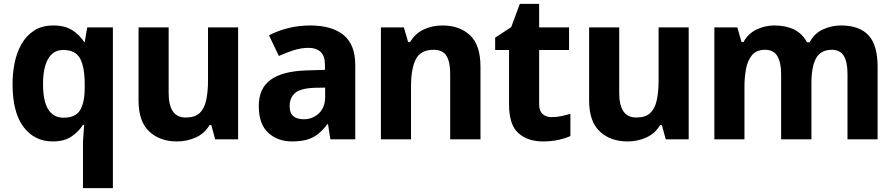

<svg xmlns="http://www.w3.org/2000/svg" viewBox="-20 -722 4644 995"><path d="M410 253V12L416 -75H410Q388 -40 350.5 -14.5Q313 11 253 11Q159 11 102 -64Q45 -139 45 -287Q45 -343 56 -397Q67 -451 92 -494.5Q117 -538 157.5 -564Q198 -590 256 -590Q317 -590 355.5 -565Q394 -540 416 -504H419L432 -580H565V253ZM310 -112Q371 -112 395 -151Q419 -190 419 -268V-287Q419 -373 395.5 -418Q372 -463 308 -463Q256 -463 229.5 -417Q203 -371 203 -287Q203 -198 230 -155Q257 -112 310 -112Z M897 11Q809 11 753.5 -40.5Q698 -92 698 -201V-580H854V-239Q854 -178 875.5 -145.5Q897 -113 943 -113Q990 -113 1014.5 -136Q1039 -159 1048.5 -202.5Q1058 -246 1058 -306V-580H1214V0H1095L1075 -74H1066Q1041 -31 995.5 -10Q950 11 897 11Z M1493 11Q1419 11 1370 -34Q1321 -79 1321 -173Q1321 -264 1382.5 -308.5Q1444 -353 1566 -357L1664 -360V-386Q1664 -432 1641.5 -453Q1619 -474 1580 -474Q1540 -474 1501.5 -461.5Q1463 -449 1425 -432L1374 -539Q1417 -562 1472.5 -576Q1528 -590 1587 -590Q1700 -590 1760.5 -540.5Q1821 -491 1821 -386V0H1692L1680 -78H1676Q1653 -47 1627.5 -27Q1602 -7 1569.5 2Q1537 11 1493 11ZM1554 -104Q1600 -104 1632.5 -134.5Q1665 -165 1665 -221V-268L1609 -267Q1536 -264 1508.5 -239.5Q1481 -215 1481 -172Q1481 -135 1500.5 -119.5Q1520 -104 1554 -104Z M1954 0V-580H2073L2095 -504H2105Q2131 -548 2175.5 -569Q2220 -590 2273 -590Q2361 -590 2415.5 -539.5Q2470 -489 2470 -376V0H2313V-339Q2313 -402 2293.5 -433Q2274 -464 2227 -464Q2160 -464 2135 -415Q2110 -366 2110 -274V0Z M2794 11Q2715 11 2666.5 -32Q2618 -75 2618 -181V-463H2546V-527L2629 -581L2674 -702H2774V-580H2929V-463H2774V-181Q2774 -147 2792 -131Q2810 -115 2838 -115Q2864 -115 2887.5 -120Q2911 -125 2936 -132V-17Q2910 -5 2873.5 3Q2837 11 2794 11Z M3232 11Q3144 11 3088.5 -40.5Q3033 -92 3033 -201V-580H3189V-239Q3189 -178 3210.5 -145.5Q3232 -113 3278 -113Q3325 -113 3349.5 -136Q3374 -159 3383.5 -202.5Q3393 -246 3393 -306V-580H3549V0H3430L3410 -74H3401Q3376 -31 3330.5 -10Q3285 11 3232 11Z M3682 0V-580H3801L3823 -504H3833Q3857 -548 3900.5 -569Q3944 -590 3993 -590Q4052 -590 4095 -569Q4138 -548 4162 -503H4176Q4200 -549 4244.5 -569.5Q4289 -590 4338 -590Q4433 -590 4480.5 -539.5Q4528 -489 4528 -376V0H4372V-339Q4372 -402 4352.5 -433Q4333 -464 4291 -464Q4233 -464 4209 -420Q4185 -376 4185 -291V0H4028V-339Q4028 -397 4009 -430.5Q3990 -464 3945 -464Q3900 -464 3877 -436Q3854 -408 3846 -364.5Q3838 -321 3838 -274V0Z"/></svg>

Font: Menbere
Style: Regular
Weight: 400
Designer: Aleme Tadesse
Foundry: Sorkin Type Co
Version: Version 1.000